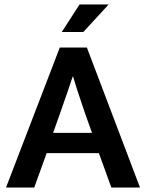

<svg xmlns="http://www.w3.org/2000/svg" viewBox="-20 -844 658 864"><path d="M355 -700H258L338 -824H469ZM219 -246H394L361 -339Q347 -381 334.5 -418Q322 -455 309 -499H307Q293 -458 280 -419.5Q267 -381 252 -339ZM249 -630H371L610 0H481L425 -155H190L134 0H7Z"/></svg>

Font: Mukta Vaani SemiBold
Style: Regular
Weight: 600
Designer: Noopur Datye, Girish Dalvi, Yashodeep Gholap, Pallavi Karambelkar
Foundry: Ek Type
Version: Version 2.538;PS 1.000;hotconv 16.6.51;makeotf.lib2.5.65220;